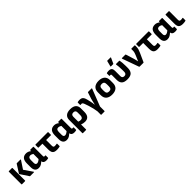

<svg xmlns="http://www.w3.org/2000/svg" viewBox="567 -2828 5119 5119"><g transform="rotate(-45 3126.5 -268.5)"><path d="M379 0Q369 0 364 -7L210 -240Q204 -248 210 -258L356 -488Q360 -495 371 -495H502Q510 -495 512 -490.5Q514 -486 509 -479L360 -254L524 -15Q529 -9 526.5 -4.5Q524 0 516 0ZM69 0Q56 0 56 -13V-482Q56 -495 69 -495H182Q195 -495 195 -482V-13Q195 0 182 0Z M695 12Q552 12 552 -160V-299Q552 -507 726 -507Q763 -507 800 -492Q837 -477 864 -452V-482Q864 -495 877 -495H980Q993 -495 993 -482V-147Q993 -119 999 -110.5Q1005 -102 1022 -102Q1028 -102 1034 -103Q1040 -104 1046 -104Q1058 -105 1058 -93V-10Q1058 1 1043 5Q1029 8 1011 10Q993 12 976 12Q875 12 863 -70Q827 -36 787.5 -12Q748 12 695 12ZM691 -184Q691 -108 748 -108Q795 -108 854 -162V-358Q832 -372 810 -380.5Q788 -389 768 -389Q728 -389 709.5 -365Q691 -341 691 -291Z M1378 12Q1323 12 1287.5 -3Q1252 -18 1234.5 -55.5Q1217 -93 1217 -159V-379H1074Q1061 -379 1061 -392V-482Q1061 -495 1074 -495H1532Q1545 -495 1545 -482V-392Q1545 -379 1532 -379H1356V-166Q1356 -132 1367.5 -116.5Q1379 -101 1412 -101Q1434 -101 1452 -104Q1470 -107 1483 -109Q1495 -110 1495 -98L1496 -16Q1496 -4 1486 -1Q1467 3 1440 7.5Q1413 12 1378 12Z M1751 12Q1608 12 1608 -160V-299Q1608 -507 1782 -507Q1819 -507 1856 -492Q1893 -477 1920 -452V-482Q1920 -495 1933 -495H2036Q2049 -495 2049 -482V-147Q2049 -119 2055 -110.5Q2061 -102 2078 -102Q2084 -102 2090 -103Q2096 -104 2102 -104Q2114 -105 2114 -93V-10Q2114 1 2099 5Q2085 8 2067 10Q2049 12 2032 12Q1931 12 1919 -70Q1883 -36 1843.5 -12Q1804 12 1751 12ZM1747 -184Q1747 -108 1804 -108Q1851 -108 1910 -162V-358Q1888 -372 1866 -380.5Q1844 -389 1824 -389Q1784 -389 1765.5 -365Q1747 -341 1747 -291Z M2182 185Q2169 185 2169 172V-322Q2169 -411 2224.5 -459Q2280 -507 2389 -507Q2498 -507 2553 -460Q2608 -413 2608 -324V-191Q2608 12 2436 12Q2404 12 2369.5 5Q2335 -2 2308 -14V172Q2308 185 2295 185ZM2308 -306V-120Q2349 -102 2388 -102Q2469 -102 2469 -203V-309Q2469 -387 2389 -387Q2350 -387 2329 -367Q2308 -347 2308 -306Z M2877 185Q2865 185 2865 172V48Q2858 -10 2841.5 -78Q2825 -146 2804.5 -212.5Q2784 -279 2764 -331Q2749 -370 2736 -382.5Q2723 -395 2703 -395Q2687 -395 2672 -392Q2659 -391 2659 -402V-484Q2659 -496 2670 -498Q2684 -501 2701.5 -504Q2719 -507 2739 -507Q2779 -507 2809 -496Q2839 -485 2860.5 -451.5Q2882 -418 2897 -351Q2901 -331 2906 -311Q2911 -291 2916 -270Q2923 -242 2929 -201.5Q2935 -161 2938 -132H2942Q2949 -161 2958.5 -206Q2968 -251 2983 -305L3041 -484Q3044 -495 3055 -495H3183Q3199 -495 3193 -480L3004 5V172Q3004 185 2991 185Z M3461 12Q3352 12 3291.5 -40Q3231 -92 3231 -196V-299Q3231 -403 3291.5 -455Q3352 -507 3461 -507Q3570 -507 3630.5 -455Q3691 -403 3691 -299V-196Q3691 -92 3631 -40Q3571 12 3461 12ZM3461 -106Q3508 -106 3530 -130.5Q3552 -155 3552 -209V-286Q3552 -340 3530 -364.5Q3508 -389 3461 -389Q3414 -389 3392 -364.5Q3370 -340 3370 -286V-209Q3370 -155 3392 -130.5Q3414 -106 3461 -106Z M4038 12Q3919 12 3869.5 -37.5Q3820 -87 3820 -180V-351Q3820 -377 3814.5 -385Q3809 -393 3793 -393Q3787 -393 3781 -392Q3775 -391 3769 -391Q3757 -390 3757 -403V-485Q3757 -496 3772 -499Q3806 -507 3844 -507Q3906 -507 3933 -476.5Q3960 -446 3960 -389V-183Q3960 -107 4038 -107Q4077 -107 4096 -130Q4115 -153 4115 -193V-261Q4115 -333 4110 -387.5Q4105 -442 4099 -480Q4096 -495 4110 -495H4224Q4236 -495 4238 -484Q4245 -448 4250 -396Q4255 -344 4255 -278V-195Q4255 -95 4205.5 -41.5Q4156 12 4038 12ZM3966 -545Q3953 -545 3957 -558L3996 -712Q3998 -722 4010 -722H4125Q4140 -722 4133 -707L4063 -554Q4059 -545 4048 -545Z M4505 0Q4494 0 4490 -10L4322 -480Q4318 -495 4333 -495H4456Q4468 -495 4471 -484L4542 -256Q4551 -225 4558.5 -193Q4566 -161 4573 -130H4576Q4585 -153 4594.5 -176Q4604 -199 4614 -222L4646 -296Q4660 -330 4669 -361.5Q4678 -393 4678 -429V-481Q4678 -495 4690 -495H4805Q4817 -495 4817 -481V-436Q4817 -391 4805 -348Q4793 -305 4771 -257L4659 -10Q4655 0 4644 0Z M5177 12Q5122 12 5086.5 -3Q5051 -18 5033.5 -55.5Q5016 -93 5016 -159V-379H4873Q4860 -379 4860 -392V-482Q4860 -495 4873 -495H5331Q5344 -495 5344 -482V-392Q5344 -379 5331 -379H5155V-166Q5155 -132 5166.5 -116.5Q5178 -101 5211 -101Q5233 -101 5251 -104Q5269 -107 5282 -109Q5294 -110 5294 -98L5295 -16Q5295 -4 5285 -1Q5266 3 5239 7.5Q5212 12 5177 12Z M5550 12Q5407 12 5407 -160V-299Q5407 -507 5581 -507Q5618 -507 5655 -492Q5692 -477 5719 -452V-482Q5719 -495 5732 -495H5835Q5848 -495 5848 -482V-147Q5848 -119 5854 -110.5Q5860 -102 5877 -102Q5883 -102 5889 -103Q5895 -104 5901 -104Q5913 -105 5913 -93V-10Q5913 1 5898 5Q5884 8 5866 10Q5848 12 5831 12Q5730 12 5718 -70Q5682 -36 5642.5 -12Q5603 12 5550 12ZM5546 -184Q5546 -108 5603 -108Q5650 -108 5709 -162V-358Q5687 -372 5665 -380.5Q5643 -389 5623 -389Q5583 -389 5564.5 -365Q5546 -341 5546 -291Z M6128 12Q6046 12 6007 -22.5Q5968 -57 5968 -153V-482Q5968 -495 5981 -495H6094Q6107 -495 6107 -482V-160Q6107 -127 6119.5 -114Q6132 -101 6165 -101Q6182 -101 6197 -103.5Q6212 -106 6226 -109Q6239 -111 6239 -98V-14Q6239 -3 6228 0Q6210 5 6184.5 8.5Q6159 12 6128 12Z"/></g></svg>

Font: Sofia Sans ExtraBold
Style: Regular
Weight: 800
Designer: Botio Nikoltchev, Ani Petrova
Foundry: lettersoup
Version: Version 4.101; ttfautohint (v1.8.4.7-5d5b)